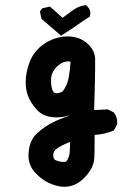

<svg xmlns="http://www.w3.org/2000/svg" viewBox="-20 -591 540 748"><path d="M90.8 13.7Q90.8 7.8 91.8 1Q95.7 -45.9 125 -72.3Q154.3 -98.6 186 -114.3Q217.8 -129.9 249 -139.6V-140.6Q224.6 -133.8 198.2 -133.8Q149.4 -133.8 122.1 -165Q96.7 -193.4 86.9 -223.6Q80.1 -246.1 80.1 -270.5Q80.1 -309.6 95.7 -349.6Q109.4 -386.7 143.6 -414.1Q166 -431.6 192.4 -440.4Q218.8 -449.2 243.2 -449.2Q293 -449.2 325.2 -417Q348.6 -393.6 350.6 -364.3Q350.6 -356.4 350.6 -323.2Q350.6 -290 346.7 -162.1L399.4 -165L422.9 -153.3Q436.5 -137.7 436.5 -116.2Q436.5 -113.3 436.5 -107.4L423.8 -83Q387.7 -67.4 348.6 -65.4Q348.6 -50.8 348.6 -36.1Q348.6 5.9 347.2 26.4Q345.7 46.9 335.9 65.4Q325.2 85 306.6 103.5Q273.4 136.7 229.5 136.7Q202.1 136.7 167 120.1Q140.6 107.4 115.7 80.1Q90.8 52.7 90.8 13.7ZM187.5 12.7Q187.5 14.6 187.5 16.6Q188.5 26.4 193.4 31.2L199.2 34.2Q215.8 40 223.6 40Q231.4 40 238.3 38.1Q250 22.5 251.5 2.4Q252.9 -17.6 252.9 -38.1Q209 -20.5 196.3 -7.8Q187.5 1 187.5 12.7ZM254.9 -350.6Q250 -351.6 243.7 -351.6Q237.3 -351.6 231 -349.6Q224.6 -347.7 221.2 -345.7Q217.8 -343.8 214.8 -341.8Q202.1 -334 190.4 -317.9Q178.7 -301.8 178.7 -276.4Q178.7 -267.6 179.7 -258.8Q184.6 -227.5 198.2 -227.5Q199.2 -227.5 199.2 -227.5Q217.8 -229.5 224.6 -235.4Q243.2 -260.7 248 -291Q252.9 -319.3 254.9 -350.6ZM332 -540Q332 -535.2 330.1 -526.4Q301.8 -508.8 275.9 -490.2Q250 -471.7 217.8 -452.1L141.6 -517.6L135.7 -545.9L144.5 -558.6L174.8 -565.4L223.6 -521.5Q241.2 -534.2 255.9 -545.4Q270.5 -556.6 283.2 -562.5Q295.9 -568.4 314.5 -571.3Q319.3 -566.4 321.3 -564.5Q332 -554.7 332 -540Z"/></svg>

Font: JasonHandwriting2
Style: SemiBold
Weight: 600
Version: Version 1.04.7